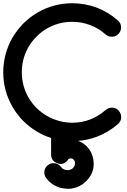

<svg xmlns="http://www.w3.org/2000/svg" viewBox="-24 -815 783 1187"><path d="M250.5 242.7C250 246.1 250 249 250 252C250 264.2 253.9 274.9 261.2 285.2C279.8 311 304.2 329.6 334 340.8C338.9 343.3 343.8 344.7 348.1 346.2C358.9 348.6 374 350.6 394 352.1H398.9C406.2 352.5 415 351.6 425.8 349.1C457.5 343.3 484.9 329.1 507.8 306.2C532.2 282.7 547.4 254.9 553.2 223.1C554.7 213.9 555.2 204.1 555.2 194.8C554.7 163.6 545.9 135.3 528.8 109.9C510.3 83.5 486.8 65.4 458.5 56.2C498.5 52.7 537.6 43.9 576.2 29.8C624 11.2 667.5 -15.1 706.1 -48.8C718.8 -60.1 725.1 -74.2 725.1 -91.3C725.1 -105.5 720.2 -118.7 710.4 -129.9C700.2 -142.1 687 -148.4 670.9 -149.4H667C652.8 -149.4 640.1 -144.5 628.9 -134.8C601.1 -110.4 569.8 -91.3 535.2 -77.1C499 -63 461.4 -56.2 422.9 -56.2C366.7 -56.6 314 -71.3 265.1 -99.1C218.3 -126.5 180.7 -163.6 152.8 -210.9C125 -259.8 110.8 -312 110.8 -368.2C110.8 -424.3 125 -477.1 152.8 -525.9C181.2 -572.8 218.8 -610.4 265.1 -638.2C313.5 -666 366.2 -680.2 422.9 -680.2C461.4 -680.2 499 -673.3 535.2 -659.2C569.8 -646 601.1 -627 628.9 -602.1C640.1 -592.8 653.3 -587.9 667.5 -587.9H670.4C686 -588.4 699.2 -594.7 710 -606.9C719.7 -618.2 724.6 -630.9 724.6 -645C724.6 -662.6 718.3 -676.8 705.1 -688C667 -722.2 624 -748.5 576.2 -767.1C526.9 -785.6 475.6 -794.9 422.9 -794.9C345.7 -794.9 273.9 -775.4 207 -736.8C143.1 -699.2 92.3 -647.9 54.2 -584C15.6 -517.1 -3.9 -445.3 -3.9 -368.2C-3.9 -291.5 15.6 -219.7 54.2 -152.8C91.8 -88.4 143.1 -37.6 207 0C234.4 16.1 262.7 28.8 292 38.1V140.1C292 167 306.6 187 332 194.8C339.4 197.3 346.2 198.7 352.5 198.7C369.6 198.2 384.3 189.9 396 172.9C397.9 169.4 400.9 167.5 404.8 166L411.1 164.1H416C423.3 164.6 429.7 168.5 434.1 175.8C438 181.2 439.9 187.5 439.9 194.8C439.9 197.3 439.5 199.2 439 201.2C437.5 210 433.1 217.8 426.8 224.1C420.4 230.5 412.1 234.4 402.8 235.8C398.9 237.3 396 237.3 394 236.8C387.7 236.8 383.3 236.3 379.9 234.9C379.4 234.9 377.9 234.4 376 233.9C366.7 230.5 358.9 225.1 353 216.8C343.8 204.1 331.1 196.8 315.4 194.3C312 193.8 309.1 193.8 306.2 193.8C293.9 193.8 283.2 197.8 272.9 205.1C260.3 214.4 252.9 227.1 250.5 242.7Z"/></svg>

Font: Nemoy
Style: Bold
Weight: 700
Designer: BSozoo
Foundry: BSozoo
Version: Version 001.000